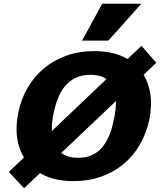

<svg xmlns="http://www.w3.org/2000/svg" viewBox="-20 -947 852 1022"><path d="M108 55 27 -32 733 -703 812 -613ZM371 17Q282 17 219 -12Q156 -41 119 -92Q82 -143 72 -209.5Q62 -276 78 -351Q93 -422 128 -481.5Q163 -541 215 -584Q267 -627 334 -651Q401 -675 480 -675Q570 -675 633.5 -646Q697 -617 733.5 -565.5Q770 -514 780 -448Q790 -382 774 -306Q758 -234 722.5 -174Q687 -114 635 -71.5Q583 -29 516.5 -6Q450 17 371 17ZM396 -107Q437 -107 467.5 -120.5Q498 -134 520.5 -159Q543 -184 559 -220.5Q575 -257 584 -302Q597 -356 597 -401Q597 -446 583.5 -479Q570 -512 539.5 -530.5Q509 -549 461 -549Q422 -549 390.5 -536Q359 -523 335 -498.5Q311 -474 294.5 -437.5Q278 -401 267 -353Q255 -299 256 -254Q257 -209 272 -176Q287 -143 318 -125Q349 -107 396 -107ZM417 -731 524 -927H732L557 -731Z"/></svg>

Font: Ysabeau Infant Black
Style: Italic
Weight: 900
Italic angle: -12°
Designer: Christian Thalmann (Catharsis Fonts)
Version: Version 2.001;gftools[0.9.30]; featfreeze: ss01,ss02,lnum